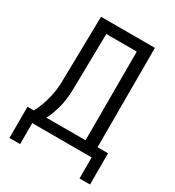

<svg xmlns="http://www.w3.org/2000/svg" viewBox="-205 -849 1009 1108"><g transform="rotate(30 300.0 -295.0)"><path d="M31 140V-68H73Q85 -88 98 -122Q111 -156 120.5 -199.5Q130 -243 131 -292L139 -730H498V-68H568V140H498V0H102V140ZM156 -68H418V-659H215L209 -292Q208 -214 190.5 -154Q173 -94 156 -68Z"/></g></svg>

Font: JetBrains Mono NL Light
Style: Regular
Weight: 300
Monospace: yes
Designer: Philipp Nurullin, Konstantin Bulenkov
Foundry: JetBrains
Version: Version 2.305; ttfautohint (v1.8.4.7-5d5b)